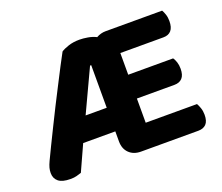

<svg xmlns="http://www.w3.org/2000/svg" viewBox="-106 -767 1080 932"><g transform="rotate(-20 434.5 -300.5)"><path d="M478 2Q440 2 417 -20.5Q394 -43 394 -81V-133H228L168 -1Q155 3 143 6.5Q131 10 111 10Q69 10 49.5 -6Q30 -22 30 -50Q30 -64 33.5 -77Q37 -90 45 -107Q57 -133 76 -171.5Q95 -210 117 -255Q139 -300 163 -347.5Q187 -395 210 -439.5Q233 -484 252.5 -522Q272 -560 286 -585Q299 -594 324.5 -602.5Q350 -611 382 -611Q401 -611 424.5 -607Q448 -603 468 -593Q491 -606 516 -606H808Q814 -596 819 -581Q824 -566 824 -547Q824 -514 810 -498Q796 -482 770 -482H547V-370H779Q786 -360 791 -345Q796 -330 796 -311Q796 -278 781.5 -262.5Q767 -247 741 -247H547V-122H812Q818 -112 823.5 -96Q829 -80 829 -61Q829 -28 814.5 -13Q800 2 774 2ZM285 -255H394V-475H388Z"/></g></svg>

Font: Baloo 2
Style: Bold
Weight: 700
Designer: Sarang Kulkarni and Ek Type
Foundry: Ek Type
Version: Version 1.640;hotconv 1.0.111;makeotfexe 2.5.65597; ttfautoh